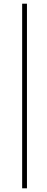

<svg xmlns="http://www.w3.org/2000/svg" viewBox="-20 -770 252 1040"><path d="M100 250V-750H126V250Z"/></svg>

Font: Source Sans 3 VF
Style: Italic
Weight: 200
Italic angle: -11°
Designer: Paul D. Hunt
Foundry: Adobe Systems Incorporated
Version: Version 3.042;hotconv 1.0.118;makeotfexe 2.5.65603